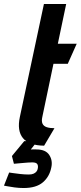

<svg xmlns="http://www.w3.org/2000/svg" viewBox="-32 -720 406 966"><path d="M156 -10H90L28 65L38 104Q60 102 77 100.5Q94 99 107 98Q120 97 130 97Q150 97 155.5 105.5Q161 114 158 128Q157 136 151.5 143Q146 150 136.5 154Q127 158 113 158Q93 158 70 155.5Q47 153 31 150.5Q15 148 14 148L-12 214Q-11 214 4 217Q19 220 41.5 223Q64 226 87 226Q150 226 183.5 197.5Q217 169 226 123Q234 88 216 60Q198 32 152 32Q149 32 143.5 31.5Q138 31 123 32ZM181 -132 237 -399H309L354 -500H259L301 -700H189L68 -132Q53 -62 83.5 -25Q114 12 190 13L242 -75Q219 -75 203.5 -80Q188 -85 182 -97.5Q176 -110 181 -132Z"/></svg>

Font: Advent Pro
Style: Italic
Weight: 400
Italic angle: -12°
Designer: VivaRado, Andreas Kalpakidis
Foundry: VivaRado, Andreas Kalpakidis
Version: Version 3.000